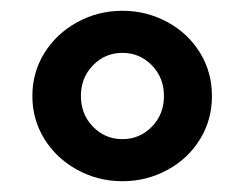

<svg xmlns="http://www.w3.org/2000/svg" viewBox="-20 -756 453 356"><path d="M40 -578Q40 -622 62.5 -658Q85 -694 123.5 -715Q162 -736 207 -736Q252 -736 290.5 -715Q329 -694 351 -658Q373 -622 373 -578Q373 -534 351 -498Q329 -462 290.5 -441Q252 -420 207 -420Q162 -420 123.5 -441Q85 -462 62.5 -498Q40 -534 40 -578ZM284 -578Q284 -612 261.5 -635Q239 -658 207 -658Q175 -658 152.5 -635Q130 -612 130 -578Q130 -544 152.5 -521Q175 -498 207 -498Q239 -498 261.5 -521Q284 -544 284 -578Z"/></svg>

Font: K2D SemiBold
Style: Regular
Weight: 600
Designer: Katatrad Aksorn Co.,Ltd.
Foundry: Cadson Demak Co.,Ltd.
Version: Version 1.000; ttfautohint (v1.6)